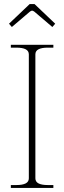

<svg xmlns="http://www.w3.org/2000/svg" viewBox="-20 -919 314 939"><path d="M24 -803 125 -899H149L250 -803L236 -787L148 -862Q141 -867 137 -867Q133 -867 126 -862L38 -787ZM33 -14H60Q90 -14 105.5 -22Q121 -30 121 -47V-653Q121 -670 105.5 -678Q90 -686 60 -686H33V-700H241V-686H214Q184 -686 168.5 -678Q153 -670 153 -653V-47Q153 -30 168.5 -22Q184 -14 214 -14H241V0H33Z"/></svg>

Font: Taviraj Thin
Style: Regular
Weight: 100
Designer: Katatrad Team
Foundry: CadsonDemak
Version: Version 1.030